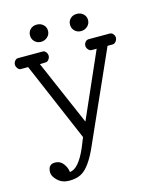

<svg xmlns="http://www.w3.org/2000/svg" viewBox="-111 -683 714 885"><g transform="rotate(-15 246.0 -240.0)"><path d="M26 -428Q18 -428 11.5 -436.5Q5 -445 5 -454.5Q5 -464 11.5 -472Q18 -480 26 -480H145Q153 -480 159.5 -472Q166 -464 166 -454.5Q166 -445 159.5 -436.5Q153 -428 145 -428L117 -427L251 -117L388 -428H364Q355 -428 348 -436.5Q341 -445 341 -454.5Q341 -464 347.5 -472Q354 -480 364 -480H464Q474 -480 480.5 -472Q487 -464 487 -454.5Q487 -445 480 -436.5Q473 -428 464 -428H440L250 -2Q208 95 164 116Q142 127 109 127Q76 127 54.5 106.5Q33 86 33 67Q33 29 66 29Q91 29 105.5 48.5Q120 68 122 89Q164 86 203 -4L222 -51L61 -428ZM149.5 -607Q168 -607 180.5 -595.5Q193 -584 193 -566.5Q193 -549 180 -537Q167 -525 149 -525Q131 -525 119 -537Q107 -549 107 -566.5Q107 -584 119 -595.5Q131 -607 149.5 -607ZM340.5 -607Q359 -607 371.5 -595.5Q384 -584 384 -566.5Q384 -549 371 -537Q358 -525 340 -525Q322 -525 310 -537Q298 -549 298 -566.5Q298 -584 310 -595.5Q322 -607 340.5 -607Z"/></g></svg>

Font: Glass Antiqua
Style: Regular
Weight: 400
Version: 1.001